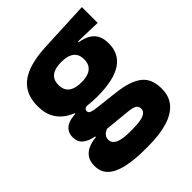

<svg xmlns="http://www.w3.org/2000/svg" viewBox="-199 -625 930 930"><g transform="rotate(-45 265.5 -160.0)"><path d="M268.5 -153Q150 -153 90.5 -197Q31 -241 31 -320.5V-327Q31 -381 55.2 -418.2Q79.5 -455.5 130 -476Q180.5 -496.5 259.5 -500.5L522 -512.5V-404.5L391.5 -408V-403Q425 -397.5 446.8 -384.2Q468.5 -371 479.2 -349.8Q490 -328.5 490 -297.5V-294Q490 -225.5 435.8 -189.2Q381.5 -153 268.5 -153ZM261 79.5H276Q312 79.5 334.2 75Q356.5 70.5 367 61.5Q377.5 52.5 377.5 39V38Q377.5 20.5 362.8 13Q348 5.5 318.5 3L173.5 -11.5L207 -13.5Q192 -11 181.2 -5Q170.5 1 164.2 10Q158 19 158 32V33Q158 48 169 58.5Q180 69 202.8 74.2Q225.5 79.5 261 79.5ZM253.5 191.5Q179.5 191.5 127.2 179.8Q75 168 48 142.5Q21 117 21 75V73Q21 44.5 33.5 25Q46 5.5 69.5 -5.5Q93 -16.5 124.5 -19V-24Q86 -31 65.2 -48.5Q44.5 -66 44.5 -97.5V-98Q44.5 -120.5 54.8 -136Q65 -151.5 85 -159.8Q105 -168 134 -169.5V-186L247 -157.5L214 -158Q196.5 -158 189.2 -153.5Q182 -149 182 -140V-139.5Q182 -128.5 193.8 -123.8Q205.5 -119 232 -116L348.5 -102.5Q433.5 -92.5 475 -60.5Q516.5 -28.5 516.5 38.5V41.5Q516.5 92.5 487.8 125.8Q459 159 404.8 175.2Q350.5 191.5 272.5 191.5ZM263.5 -256Q293 -256 312.2 -263.8Q331.5 -271.5 341.2 -286.8Q351 -302 351 -323.5V-328Q351 -349.5 341.5 -364.5Q332 -379.5 312.8 -387.2Q293.5 -395 263.5 -395H263Q232.5 -395 213 -387Q193.5 -379 184.2 -364Q175 -349 175 -327.5V-323.5Q175 -302 184.8 -286.8Q194.5 -271.5 214 -263.8Q233.5 -256 263.5 -256Z"/></g></svg>

Font: Anek Tamil Medium
Style: Bold
Weight: 700
Version: Version 1.003